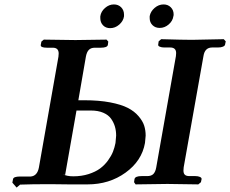

<svg xmlns="http://www.w3.org/2000/svg" viewBox="-20 -824 1029 858"><path d="M321.8 -330.1 271 -42 259.8 -45.9Q278.3 -36.1 307.1 -36.1Q344.7 -36.1 376 -46.1Q407.2 -56.2 427.5 -71.3Q447.8 -86.4 462.6 -106.9Q477.5 -127.4 484.9 -146.2Q492.2 -165 496.1 -185.1Q499 -214.4 499 -217.8Q499 -239.3 493.7 -257.8Q488.3 -276.4 476.6 -293.2Q464.8 -310.1 441.7 -320.1Q418.5 -330.1 386.2 -330.1ZM889.2 -573.2 800.8 -76.2Q799.8 -69.8 799.8 -62Q799.8 -48.8 806.2 -43Q812.5 -37.1 826.2 -37.1H853Q865.2 -37.1 873.3 -33.4Q881.3 -29.8 880.9 -23.9L877.9 -9.8L866.2 0Q767.1 -2 728 -2L585.9 0L579.1 -9.8L581.1 -23.9Q584 -37.1 612.8 -37.1H638.2Q656.2 -37.1 665.5 -46.6Q674.8 -56.2 678.2 -76.2L766.1 -573.2Q767.1 -578.1 767.1 -586.9Q767.1 -611.8 740.2 -611.8H713.9Q701.7 -611.8 693.6 -615.5Q685.5 -619.1 687 -625L689 -639.2L700.2 -648.9Q799.8 -646 837.9 -646L980 -648.9L988.8 -639.2L985.8 -625Q984.9 -619.1 976.3 -615.5Q967.8 -611.8 954.1 -611.8H928.2Q895 -611.8 889.2 -573.2ZM241.2 -570.8Q242.2 -576.2 242.2 -585Q242.2 -610.8 215.8 -610.8H189.9Q160.6 -610.8 162.1 -623L165 -638.2L175.8 -647Q282.2 -645 316.9 -645L456.1 -647L463.9 -638.2L461.9 -623Q459 -610.8 430.2 -610.8H403.8Q386.7 -610.8 377.2 -601.3Q367.7 -591.8 363.8 -570.8L330.1 -376H356.9Q422.4 -376 472.2 -366.5Q522 -356.9 551.3 -341.8Q580.6 -326.7 599.1 -304.9Q617.7 -283.2 624.3 -262.5Q630.9 -241.7 630.9 -217.8Q630.9 -214.4 627.9 -185.1Q613.8 -105 541 -52.5Q468.3 0 371.1 0H289.1L203.1 -1Q120.6 -1 69.8 1L54.2 14.2L35.2 -7.8L38.1 -22.9Q39.6 -35.2 69.8 -35.2H117.2Q146.5 -37.6 153.8 -75.2ZM648.9 -752Q652.8 -772.9 670.9 -788.6Q689 -804.2 710.9 -804.2Q730.5 -804.2 743.2 -791.5Q755.9 -778.8 755.9 -759.8Q755.9 -753.9 754.9 -752Q752 -730.5 733.9 -714.8Q715.8 -699.2 693.8 -699.2Q673.8 -699.2 661.4 -711.7Q648.9 -724.1 648.9 -743.2ZM428.2 -751Q431.2 -772.5 449.2 -788.3Q467.3 -804.2 488.8 -804.2Q508.8 -804.2 521.5 -791.3Q534.2 -778.3 534.2 -758.8V-751Q530.8 -729.5 512.7 -713.9Q494.6 -698.2 472.2 -698.2Q452.6 -698.2 440.4 -710.9Q428.2 -723.6 428.2 -743.2Z"/></svg>

Font: Linux Libertine
Style: Bold Italic
Weight: 700
Italic angle: -11.5°
Designer: Philipp H. Poll
Foundry: Philipp H. Poll
Version: Version 4.0.5